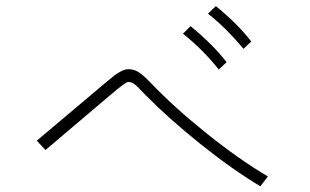

<svg xmlns="http://www.w3.org/2000/svg" viewBox="-20 -748 1040 645"><path d="M103.5 -275.4 334 -469.7Q356.4 -488.3 365.2 -495.1Q374 -502 387.2 -508.8Q400.4 -515.6 411.1 -515.6Q430.7 -515.6 446.8 -504.9Q462.9 -494.1 485.4 -470.7Q564.5 -387.7 674.8 -299.3Q785.2 -210.9 879.9 -155.3L854.5 -122.1Q758.8 -179.7 652.3 -265.1Q545.9 -350.6 468.8 -428.7Q464.8 -432.6 456.5 -441.4Q448.2 -450.2 444.3 -454.1Q440.4 -458 434.1 -463.4Q427.7 -468.8 421.9 -470.7Q416 -472.7 410.2 -472.7Q402.3 -472.7 350.6 -428.7L132.8 -244.1ZM678.7 -702.1 705.1 -727.5Q778.3 -668 824.2 -608.4L797.9 -584Q738.3 -655.3 678.7 -702.1ZM594.7 -634.8 620.1 -660.2Q696.3 -597.7 741.2 -539.1L714.8 -514.6Q662.1 -581.1 594.7 -634.8Z"/></svg>

Font: Gothic A1 ExtraLight
Style: Regular
Weight: 275
Designer: HanYang I&C Co.,Ltd.
Foundry: HanYang I&C Co.,Ltd.
Version: Version 2.50